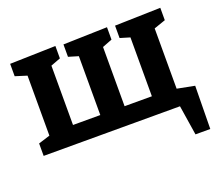

<svg xmlns="http://www.w3.org/2000/svg" viewBox="-118 -704 1181 1040"><g transform="rotate(-20 472.0 -183.5)"><path d="M841.7 171.7 812 -18.3 832.3 0H29V-71.7L122.7 -101L95.7 -57V-471.3L131.7 -427L29 -459.3V-530.7L292.3 -537.7V-466.3L205.7 -433.7L235.7 -474.7V-61L199.7 -103H426.7L393 -61V-471.3L415 -435.7L336.3 -459.3V-530.7L589.7 -537.7V-466.3L505.7 -433.7L533 -474.7V-54.3L502 -103H726.7L690.3 -61V-471.3L712.3 -435.7L633.7 -459.3V-530.7L897 -537.7V-466.3L803 -433.7L830.3 -474.7V-57L803.3 -101L930.3 -76.3L927 171.7Z"/></g></svg>

Font: Bitter Thin
Style: Regular
Weight: 100
Designer: Sol Matas, and Bitter project Authors
Foundry: Sol Matas
Version: Version 2.002